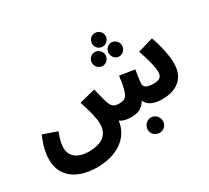

<svg xmlns="http://www.w3.org/2000/svg" viewBox="-187 -1091 1794 1647"><g transform="rotate(-30 709.5 -267.0)"><path d="M908 -642C946 -642 976 -673 976 -709C976 -747 946 -777 908 -777C870 -777 841 -747 841 -709C841 -673 870 -642 908 -642ZM826 -498C862 -498 893 -530 893 -568C893 -604 862 -636 826 -636C788 -636 758 -604 758 -568C758 -530 788 -498 826 -498ZM989 -498C1027 -498 1057 -530 1057 -568C1057 -604 1027 -636 989 -636C953 -636 924 -604 924 -568C924 -530 953 -498 989 -498ZM354 232C541 232 690 141 710 -24C740 -1 781 5 815 5C873 5 928 -5 966 -73C990 -18 1051 5 1126 5C1276 5 1367 -71 1367 -215C1367 -285 1343 -400 1309 -492L1157 -447C1189 -355 1213 -269 1213 -218C1213 -164 1184 -148 1128 -148C1055 -148 1035 -171 1035 -199C1035 -226 1045 -283 1053 -333L905 -356C881 -163 854 -149 791 -148C743 -147 717 -159 698 -218C691 -239 679 -283 661 -360L503 -320C534 -223 558 -137 558 -81C558 16 499 79 358 79C236 79 182 19 182 -57C182 -99 191 -133 217 -203L78 -251C33 -144 25 -81 25 -30C25 146 164 232 354 232ZM962 243C1004 243 1037 211 1037 169C1037 127 1004 91 962 91C920 91 886 127 886 169C886 211 920 243 962 243Z"/></g></svg>

Font: Noto Sans Arabic ExtBd
Style: Regular
Weight: 800
Designer: Monotype Design Team, Nadine Chahine, Nizar Qandah and Khaled Hosny
Foundry: Monotype Imaging Inc.
Version: Version 2.012